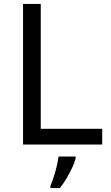

<svg xmlns="http://www.w3.org/2000/svg" viewBox="-20 -734 564 975"><path d="M97 0V-714H187V-80H499V0ZM364 70Q360 88 347.5 115.5Q335 143 318.5 171Q302 199 284 221H236V209Q244 192 252.5 165.5Q261 139 268 110.5Q275 82 277 61H364Z"/></svg>

Font: Noto Sans Osmanya
Style: Regular
Weight: 400
Designer: Monotype Design Team
Foundry: Monotype Imaging Inc.
Version: Version 2.001; ttfautohint (v1.8.4.7-5d5b)